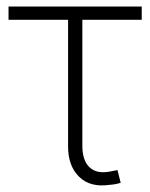

<svg xmlns="http://www.w3.org/2000/svg" viewBox="-20 -566 463 592"><path d="M318.4 3.9Q258.3 12.7 224.1 -20.8Q189.9 -54.2 189.9 -114.3V-504.9H6.3V-545.9H417V-504.9H233.9V-116.7Q233.9 -71.8 255.4 -50.8Q276.9 -29.8 316.4 -36.6Q321.8 -37.6 329.1 -39.1Q336.4 -40.5 342.3 -41.5L352.1 -2.4Q344.7 0 335.9 1.7Q327.1 3.4 318.4 3.9Z"/></svg>

Font: Inter ExtraLight
Style: Regular
Weight: 250
Designer: Rasmus Andersson
Foundry: rsms
Version: Version 4.001;git-66647c0bb